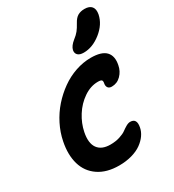

<svg xmlns="http://www.w3.org/2000/svg" viewBox="-238 -1117 1163 1287"><g transform="rotate(-30 343.5 -474.0)"><path d="M472.2 -734.9Q440.9 -734.9 426.8 -749Q412.6 -763.2 417 -786.1Q423.3 -814.9 460 -844.2Q484.4 -862.8 499 -881.1Q513.7 -899.4 529.8 -929.2Q547.4 -961.9 569.1 -974.4Q590.8 -986.8 621.1 -986.8Q659.2 -986.8 675.8 -966.3Q692.4 -945.8 685.1 -907.2Q670.9 -838.4 606 -786.6Q541 -734.9 472.2 -734.9ZM299.8 39.1Q203.6 39.1 140.9 -3.7Q78.1 -46.4 56.6 -120.4Q35.2 -194.3 54.2 -289.1Q66.4 -351.6 96.4 -411.1Q126.5 -470.7 169.4 -519.3Q212.4 -567.9 264.2 -604.7Q315.9 -641.6 375.5 -661.9Q435.1 -682.1 494.1 -682.1Q577.1 -682.1 610.1 -647Q643.1 -611.8 629.9 -546.9Q622.1 -503.9 592.3 -473.9Q562.5 -443.8 521 -443.8Q500.5 -443.8 491.7 -456.5Q482.9 -469.2 486.8 -488.8Q490.2 -504.9 484.4 -512Q478.5 -519 455.1 -519Q398.4 -519 345 -482.7Q291.5 -446.3 255.9 -389.9Q220.2 -333.5 208 -272Q192.4 -193.8 221.7 -152.8Q251 -111.8 318.8 -111.8Q359.4 -111.8 391.8 -122.3Q424.3 -132.8 440.7 -145Q457 -157.2 475.1 -167.7Q493.2 -178.2 507.8 -178.2Q559.6 -178.2 546.9 -112.8Q541.5 -83.5 522.7 -56.6Q503.9 -29.8 473.6 -8.1Q443.4 13.7 398.2 26.4Q353 39.1 299.8 39.1Z"/></g></svg>

Font: Shantell Sans Bouncy
Style: Bold Italic
Weight: 700
Italic angle: -11.31°
Designer: Stephen Nixon, Anya Danilova, Shantell Martin
Foundry: Arrow Type
Version: Version 1.006;[9816181b4]